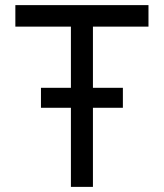

<svg xmlns="http://www.w3.org/2000/svg" viewBox="-20 -730 640 750"><path d="M257 0V-626H40V-710H560V-626H343V0ZM140 -309V-387H460V-309Z"/></svg>

Font: Geist Mono
Style: Regular
Weight: 400
Monospace: yes
Designer: Basement.studio, Andrés Briganti, Mateo Zaragoza
Foundry: Basement.studio, Vercel, Andrés Briganti, Guido Ferreyra, Mateo Zaragoza
Version: Version 1.500; ttfautohint (v1.8.4.7-5d5b)